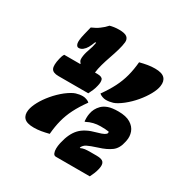

<svg xmlns="http://www.w3.org/2000/svg" viewBox="-206 -985 1212 1260"><g transform="rotate(30 400.0 -355.0)"><path d="M438 -396Q476 -449 500 -496.5Q524 -544 537 -593.5Q550 -643 555 -700Q586 -708 613 -712.5Q640 -717 667 -717Q720 -717 740.5 -695.5Q761 -674 755 -635Q751 -606 730 -568Q709 -530 677.5 -492.5Q646 -455 607 -424Q567 -393 541 -385Q515 -377 489 -377Q476 -377 461 -382.5Q446 -388 438 -396ZM649 110H392Q378 110 372 95.5Q366 81 366.5 61Q367 41 371 23L373 14Q390 -61 428 -101.5Q466 -142 544 -162Q581 -172 595 -180Q609 -188 611 -196Q612 -201 610 -206Q587 -210 547 -210Q492 -210 445 -185H439Q438 -195 438 -211Q438 -227 441 -243Q448 -285 479 -316Q496 -333 524 -343Q552 -353 600 -353Q658 -353 691.5 -332.5Q725 -312 736.5 -280Q748 -248 741 -214L739 -204Q728 -149 693.5 -123.5Q659 -98 603 -81Q550 -64 528.5 -53Q507 -42 498 -21L502 -19Q516 -26 532.5 -28Q549 -30 573 -30H621Q661 -30 673 -14Q685 2 677 37Q672 59 664 77.5Q656 96 649 110ZM399 -304Q360 -250 336 -202.5Q312 -155 299.5 -106.5Q287 -58 282 0Q251 8 224 12.5Q197 17 170 17Q117 17 96.5 -4.5Q76 -26 82 -65Q87 -95 107 -132Q127 -169 159 -207Q191 -245 230 -276Q271 -307 297 -315Q323 -323 348 -323Q361 -323 376.5 -317.5Q392 -312 399 -304ZM105 -497H226L227 -501Q219 -509 216 -516.5Q213 -524 214 -539Q216 -568 228.5 -601.5Q241 -635 247 -670H240Q229 -641 219 -623.5Q209 -606 194 -594Q180 -583 164 -583Q149 -583 143.5 -603.5Q138 -624 151 -678L166 -739Q182 -746 196 -753.5Q210 -761 223 -771Q247 -788 267 -811Q281 -815 298.5 -817.5Q316 -820 335 -820Q379 -820 395.5 -806.5Q412 -793 410 -768Q407 -740 397 -705.5Q387 -671 374 -634Q361 -597 351 -561.5Q341 -526 338 -497H356Q392 -497 398.5 -479.5Q405 -462 397 -431Q393 -412 384.5 -392Q376 -372 368 -357H142Q99 -357 88 -380Q77 -403 90 -458Q95 -482 105 -497Z"/></g></svg>

Font: Recursive Sn Csl St XBk
Style: Italic
Weight: 1000
Italic angle: -15°
Version: Version 1.085;hotconv 1.1.0;makeotfexe 2.6.0; ttfautohint (v